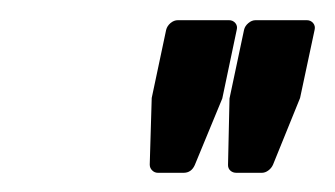

<svg xmlns="http://www.w3.org/2000/svg" viewBox="-20 -660 338 194"><path d="M139.6 -485.4Q136.2 -485.4 133.8 -487.8Q131.3 -490.2 131.3 -493.7L133.3 -561L147.9 -629.9Q148.9 -633.8 152.3 -636.7Q155.8 -639.6 159.7 -639.6H211.4Q215.3 -639.6 217.8 -636.7Q220.2 -633.8 219.2 -629.9L204.6 -560.5L176.8 -493.2Q173.3 -485.4 165.5 -485.4ZM218.8 -485.4Q215.3 -485.4 212.9 -487.5Q210.4 -489.7 210.4 -493.2L211.9 -560.5L226.6 -629.9Q227.5 -633.8 231 -636.7Q234.4 -639.6 238.3 -639.6H290Q293.9 -639.6 296.4 -636.7Q298.8 -633.8 297.9 -629.9L283.2 -561L255.9 -493.7Q254.4 -490.2 251.2 -487.8Q248 -485.4 244.6 -485.4Z"/></svg>

Font: Fibel Nord
Style: Bold Italic
Weight: 700
Designer: Peter Wiegel
Foundry: Peter Wioegel
Version: Version 000.000